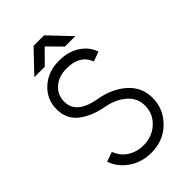

<svg xmlns="http://www.w3.org/2000/svg" viewBox="-260 -961 1065 1065"><g transform="rotate(-45 272.0 -429.0)"><path d="M104 -744H186L265 -824L344 -744H426L306 -870H224ZM266 -712Q178 -712 122 -660Q65 -608 65 -531Q65 -454 121 -410Q177 -366 266 -350Q334 -338 381 -298Q427 -258 427 -199Q427 -135 381 -92Q334 -48 266 -48Q212 -48 171 -75Q132 -101 115 -147L58 -127Q80 -64 137 -26Q193 12 266 12Q361 12 423 -49Q487 -111 487 -199Q487 -283 425 -338Q362 -394 266 -410Q187 -424 153 -459Q125 -487 125 -531Q125 -584 164 -618Q202 -652 266 -652Q318 -652 352 -631Q385 -611 399 -572L456 -593Q437 -648 386 -680Q336 -712 266 -712Z"/></g></svg>

Font: Unageo Variable
Style: Regular
Weight: 300
Designer: Richard Sepsi
Foundry: Richard Sepsi
Version: Version 2.200